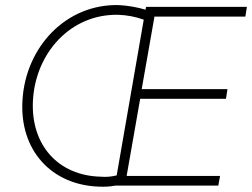

<svg xmlns="http://www.w3.org/2000/svg" viewBox="-20 -727 987 752"><path d="M368 4C390 5 411 4 431 0H835L842 -38H476L529 -340H865L871 -378H535L585 -662H941L947 -700H552L550 -689C517 -699 481 -705 447 -707C238 -713 80 -542 68 -334C56 -138 182 -2 368 4ZM109 -333C119 -520 257 -673 443 -669C478 -668 512 -661 543 -650L437 -40C416 -35 396 -33 374 -35C209 -39 100 -158 109 -333Z"/></svg>

Font: Fixel Display 20240404 ExLight
Style: Italic
Weight: 200
Italic angle: -10°
Designer: AlfaBravo + MacPaw
Foundry: Kyrylo Tkachov, Marchela Mozhyna, Serhii Makarenko, Maria Weinstein, Zakhar Kryvoshyya
Version: Version 1.211;Glyphs 3.2 (3225)